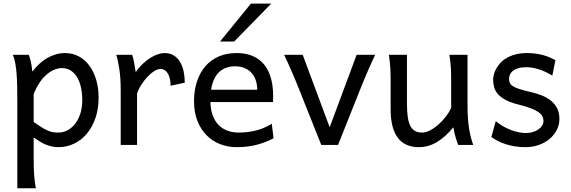

<svg xmlns="http://www.w3.org/2000/svg" viewBox="-20 -801 3153 1061"><path d="M166 -127Q190.9 -109.4 209.2 -97.9Q227.5 -86.4 242.7 -79.8Q257.8 -73.2 271.7 -70.8Q285.6 -68.4 302.7 -68.4Q328.6 -68.4 352.3 -80.6Q376 -92.8 394.3 -116Q412.6 -139.2 423.6 -172.1Q434.6 -205.1 434.6 -246.6Q434.6 -287.1 427 -320.1Q419.4 -353 404.8 -376.2Q390.1 -399.4 369.4 -412.1Q348.6 -424.8 322.3 -424.8Q301.3 -424.8 279.3 -415.5Q257.3 -406.2 236.6 -388.2Q215.8 -370.1 197.8 -343Q179.7 -315.9 166 -280.8ZM139.2 -498Q144.5 -485.4 149.9 -462.2Q155.3 -439 158.7 -405.3Q175.8 -427.7 196 -446.8Q216.3 -465.8 239 -479.2Q261.7 -492.7 286.9 -500.2Q312 -507.8 339.4 -507.8Q380.9 -507.8 415.3 -489.5Q449.7 -471.2 473.9 -438.2Q498 -405.3 511.5 -360.1Q524.9 -314.9 524.9 -261.2Q524.9 -198.7 507.3 -148.2Q489.7 -97.7 459.7 -62Q429.7 -26.4 389.2 -7.1Q348.6 12.2 302.7 12.2Q283.2 12.2 265.9 8.3Q248.5 4.4 232.2 -2.4Q215.8 -9.3 199.7 -19.3Q183.6 -29.3 166 -41.5V73.2Q166 102.5 166.7 126.2Q167.5 149.9 168.9 169.9Q170.4 189.9 172.9 206.8Q175.3 223.6 178.2 239.3H75.7V-236.8Q75.7 -282.2 75 -321Q74.2 -359.9 71.8 -392.3Q69.3 -424.8 64.5 -451.2Q59.6 -477.5 51.3 -498Z M647 0V-300.3Q647 -372.6 638.9 -422.6Q630.9 -472.7 622.6 -498H710.4Q713.4 -490.2 716.3 -477.8Q719.2 -465.3 721.7 -451.7Q724.1 -438 726.1 -424.8L730 -402.8Q747.6 -428.2 768.3 -447.8Q789.1 -467.3 810.3 -480.7Q831.5 -494.1 851.8 -501Q872.1 -507.8 888.7 -507.8Q919.4 -507.8 940.7 -494.4Q961.9 -481 975.3 -458.3Q988.8 -435.5 994.9 -406Q1001 -376.5 1001 -344.2L922.9 -327.1Q922.9 -345.2 919.4 -362.1Q916 -378.9 909.2 -391.8Q902.3 -404.8 891.8 -412.4Q881.3 -419.9 866.7 -419.9Q851.1 -419.9 832 -408Q813 -396 794.7 -376.5Q776.4 -356.9 760.7 -332.5Q745.1 -308.1 737.3 -283.2V0Z M1142.6 -236.8Q1144 -193.8 1156 -162.1Q1168 -130.4 1188.7 -109.6Q1209.5 -88.9 1237.5 -78.6Q1265.6 -68.4 1298.8 -68.4Q1346.2 -68.4 1391.6 -79.1Q1437 -89.8 1481.9 -117.2L1491.7 -36.6Q1465.8 -23.4 1440.9 -14.2Q1416 -4.9 1391.1 1Q1366.2 6.8 1340.6 9.5Q1314.9 12.2 1286.6 12.2Q1239.7 12.2 1197.3 -4.2Q1154.8 -20.5 1122.6 -52.5Q1090.3 -84.5 1071.3 -131.8Q1052.2 -179.2 1052.2 -241.7Q1052.2 -302.2 1068.6 -351.3Q1085 -400.4 1115.2 -435.3Q1145.5 -470.2 1189 -489Q1232.4 -507.8 1286.6 -507.8Q1326.7 -507.8 1357.4 -498.3Q1388.2 -488.8 1410.6 -471.9Q1433.1 -455.1 1448.2 -432.6Q1463.4 -410.2 1472.4 -384.3Q1481.4 -358.4 1485.4 -330.3Q1489.3 -302.2 1489.3 -274.9V-255.9Q1489.3 -243.7 1488.8 -236.8ZM1279.3 -434.6Q1225.6 -434.6 1191.4 -403.1Q1157.2 -371.6 1146.5 -305.2H1401.4Q1401.4 -336.4 1392.3 -360.6Q1383.3 -384.8 1366.9 -401.4Q1350.6 -418 1328.1 -426.3Q1305.7 -434.6 1279.3 -434.6ZM1479 -781.2 1273.9 -571.3H1195.8L1366.7 -781.2Z M2053.2 -498Q2043 -477.1 2032 -452.6Q2021 -428.2 2011 -404.8Q2001 -381.3 1992.2 -360.4Q1983.4 -339.4 1977.5 -324.7Q1972.7 -313 1964.6 -292.7Q1956.5 -272.5 1946.5 -247.3Q1936.5 -222.2 1925.3 -194.1Q1914.1 -166 1903.3 -138.7Q1877.4 -74.2 1848.1 0H1755.4Q1727.1 -70.8 1702.1 -133.8Q1691.4 -160.6 1680.2 -188.5Q1668.9 -216.3 1658.9 -241.9Q1648.9 -267.6 1640.4 -289.1Q1631.8 -310.5 1626 -324.7Q1620.1 -339.4 1611.3 -360.6Q1602.5 -381.8 1592.3 -405.3Q1582 -428.7 1571.3 -452.9Q1560.5 -477.1 1550.3 -498H1652.8L1801.8 -97.7L1950.7 -498Z M2512.2 0Q2508.8 -8.3 2504.9 -19.5Q2501 -30.8 2497.3 -43.5Q2493.7 -56.2 2490.5 -70.1Q2487.3 -84 2485.4 -97.7Q2440.9 -43.5 2393.8 -15.6Q2346.7 12.2 2294.9 12.2Q2138.7 12.2 2138.7 -197.8V-341.8Q2138.7 -365.2 2138.4 -384.3Q2138.2 -403.3 2137.2 -421.1Q2136.2 -439 2134.3 -457.5Q2132.3 -476.1 2128.9 -498H2229V-227.1Q2229 -185.5 2233.2 -155.5Q2237.3 -125.5 2247.1 -106.2Q2256.8 -86.9 2272.7 -77.6Q2288.6 -68.4 2312 -68.4Q2333.5 -68.4 2357.9 -81.3Q2382.3 -94.2 2404.5 -114.3Q2426.8 -134.3 2445.1 -158.4Q2463.4 -182.6 2473.1 -205.1V-341.8Q2473.1 -365.7 2472.9 -385Q2472.7 -404.3 2471.7 -421.9Q2470.7 -439.5 2468.8 -457.5Q2466.8 -475.6 2463.4 -498H2563.5V-219.7Q2563.5 -148.4 2571.5 -95Q2579.6 -41.5 2595.2 0Z M3032.2 -383.3Q3020 -390.6 3004.4 -398.7Q2988.8 -406.7 2970.5 -413.6Q2952.1 -420.4 2931.4 -425Q2910.6 -429.7 2888.2 -429.7Q2861.3 -429.7 2843 -423.8Q2824.7 -418 2813.7 -408.9Q2802.7 -399.9 2797.9 -388.4Q2793 -377 2793 -366.2Q2793 -353.5 2796.9 -343.8Q2800.8 -334 2813.2 -325.7Q2825.7 -317.4 2848.6 -309.6Q2871.6 -301.8 2910.2 -293Q2943.4 -285.6 2972.7 -274.2Q3002 -262.7 3023.9 -245.1Q3045.9 -227.5 3058.6 -202.9Q3071.3 -178.2 3071.3 -144Q3071.3 -110.8 3056.6 -82.5Q3042 -54.2 3016.6 -33Q2991.2 -11.7 2957 0.2Q2922.9 12.2 2883.3 12.2Q2853.5 12.2 2825.9 7.8Q2798.3 3.4 2774.2 -4.4Q2750 -12.2 2730 -22.5Q2710 -32.7 2695.3 -43.9L2719.7 -131.8Q2736.3 -117.2 2757.1 -105Q2777.8 -92.8 2799.8 -84Q2821.8 -75.2 2844 -70.6Q2866.2 -65.9 2885.7 -65.9Q2907.2 -65.9 2925 -71.5Q2942.9 -77.1 2955.8 -86.2Q2968.8 -95.2 2976.1 -107.2Q2983.4 -119.1 2983.4 -131.8Q2983.4 -145.5 2977.8 -157.5Q2972.2 -169.4 2957.3 -180.4Q2942.4 -191.4 2916.3 -201.7Q2890.1 -211.9 2849.1 -222.2Q2804.7 -232.9 2776.6 -247.6Q2748.5 -262.2 2732.7 -279.8Q2716.8 -297.4 2710.9 -317.9Q2705.1 -338.4 2705.1 -361.3Q2705.1 -372.6 2708.7 -387.7Q2712.4 -402.8 2720.9 -419.2Q2729.5 -435.5 2743.4 -451.4Q2757.3 -467.3 2778.3 -479.7Q2799.3 -492.2 2827.6 -500Q2856 -507.8 2893.1 -507.8Q2919.4 -507.8 2942.6 -504.4Q2965.8 -501 2985.1 -495.4Q3004.4 -489.7 3020.5 -482.7Q3036.6 -475.6 3049.3 -468.8Z"/></svg>

Font: Andika New Basic
Style: Regular
Weight: 400
Designer: Victor Gaultney, Annie Olsen, Julie Remington, Don Collingsworth, Eric Hays
Foundry: SIL International
Version: Version 5.500